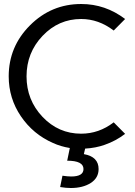

<svg xmlns="http://www.w3.org/2000/svg" viewBox="-20 -735 680 968"><path d="M23.9 -350.1Q23.9 -500 131.3 -607.4Q238.8 -714.8 389.2 -714.8Q511.2 -714.8 610.8 -639.2L553.2 -581.1Q477.1 -639.2 389.2 -639.2Q275.4 -639.2 194.6 -554.2Q113.8 -469.2 113.8 -350.1Q113.8 -231 194.3 -146Q274.9 -61 389.2 -61Q479 -61 553.2 -118.2L610.8 -60.1Q563 -23.9 507.8 -4.9Q462.9 11.2 409.2 14.2L402.8 42Q477.1 55.2 477.1 117.2Q477.1 162.1 437.5 187.5Q397.9 212.9 336.9 212.9Q313 212.9 283.2 208L294.9 150.9Q321.8 154.8 338.9 154.8Q400.9 154.8 400.9 117.2Q400.9 75.2 318.8 75.2L332 11.2Q285.2 3.4 247.1 -14.2Q147 -58.1 85.4 -148.7Q23.9 -239.3 23.9 -350.1Z"/></svg>

Font: Carme
Style: Regular
Weight: 400
Version: 1.000